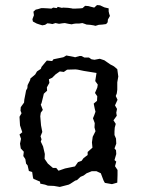

<svg xmlns="http://www.w3.org/2000/svg" viewBox="-20 -728 556 758"><path d="M251 1 216 10 193 6 169 5 158 1 139 -3 138 -11 112 -22 110 -28 107 -49 94 -53 89 -75 83 -82 80 -100 72 -112 74 -129 62 -142 59 -161 63 -180 57 -197 68 -206 59 -233 57 -267 65 -281 61 -291 62 -305 75 -323 76 -335 80 -355 83 -371 88 -380 89 -392 99 -412 100 -418 119 -434 126 -446 141 -456 144 -464 158 -481 165 -489 186 -487 191 -494 230 -502 242 -509 277 -502 294 -507H301L313 -501H331L341 -494L353 -492L374 -496L392 -490L415 -474L430 -466L443 -455L447 -426L443 -403V-374L441 -359L437 -349L444 -334L434 -312L442 -298L439 -283L441 -271L428 -253L437 -239L433 -224L432 -209V-195L438 -181L439 -161L432 -142L438 -135L439 -120L432 -96L439 -90L434 -72L444 -57V-37L443 -7L422 -1L394 -6L389 -15L378 -44L361 -52H342L322 -44L310 -35L298 -30L284 -17L277 -15L257 -2ZM211 -54 237 -63 276 -71 288 -88 302 -93 310 -104 326 -116V-128L345 -145L343 -166L346 -188L357 -210L353 -225L354 -242L347 -261L352 -273L357 -287L354 -299L350 -319L363 -330L364 -348L355 -361L364 -382L366 -394L356 -408L361 -440L311 -448L287 -453L278 -454L245 -453L232 -444L216 -446L199 -434L186 -421L173 -415L175 -401L165 -383L166 -370L153 -358L150 -345L144 -321L141 -315L149 -294L141 -283L139 -269L142 -233L147 -207L140 -190L144 -178L141 -169L150 -150L157 -120L156 -101L169 -82L189 -65H202ZM147 -628 137 -631 125 -635 110 -643 108 -652 114 -668 112 -682 121 -690 130 -692 143 -696H150L169 -695L183 -694L190 -698L204 -696L208 -701L224 -697L230 -698L249 -697L263 -695L267 -694H276L297 -695L306 -696L316 -705L329 -704L336 -702L352 -698L363 -708L375 -707L392 -699L396 -698L409 -695V-683L411 -674L414 -665L406 -651L405 -640L399 -633L384 -631L370 -630L357 -626L349 -628L336 -630L322 -631L311 -635L305 -637L292 -635H279L271 -634L263 -632L250 -634L236 -637L226 -636L213 -634L199 -637L187 -633L177 -635L167 -636L158 -630Z"/></svg>

Font: Winky Rough Light
Style: Regular
Weight: 300
Designer: Simon Atzbach
Foundry: typofactur
Version: Version 1.206; ttfautohint (v1.8.4.7-5d5b)